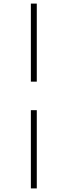

<svg xmlns="http://www.w3.org/2000/svg" viewBox="-20 -857 377 1070"><path d="M152 -837H185V-402H152ZM152 -243H185V193H152Z"/></svg>

Font: BioRhyme SemiExpanded ExtraLight
Style: Regular
Weight: 250
Width: 6
Designer: Aoife Mooney
Foundry: Aoife Mooney Type
Version: Version 1.600;gftools[0.9.33]